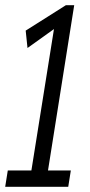

<svg xmlns="http://www.w3.org/2000/svg" viewBox="-23 -720 346 740"><path d="M-3 0 7 -63H98L185 -608L83 -535L76 -602L231 -700H263L162 -63H250L240 0Z"/></svg>

Font: Georama ExtraCondensed
Style: Italic
Weight: 400
Width: 2
Italic angle: -9°
Designer: Jean-Baptiste Levee
Foundry: Production Type
Version: Version 1.000